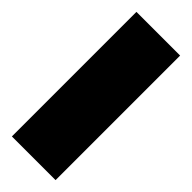

<svg xmlns="http://www.w3.org/2000/svg" viewBox="-19 -105 460 460"><g transform="rotate(-45 211.0 125.0)"><path d="M0 199V51H422V199Z"/></g></svg>

Font: Saira Expanded Black
Style: Regular
Weight: 900
Width: 7
Designer: Hector Gatti with collaboration of the Omnibus-Type team
Foundry: Omnibus-Type
Version: Version 1.101